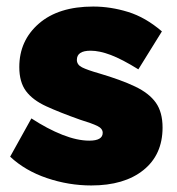

<svg xmlns="http://www.w3.org/2000/svg" viewBox="-20 -557 541 587"><path d="M259 10Q190 10 123.5 -12.5Q57 -35 11 -78L76 -195Q125 -163 170.5 -145Q216 -127 253 -127Q294 -127 294 -151Q294 -164 277.5 -172Q261 -180 225 -191Q163 -213 121.5 -232Q80 -251 59.5 -278.5Q39 -306 39 -352Q39 -433 99 -485Q159 -537 265 -537Q318 -537 371.5 -520.5Q425 -504 475 -461L403 -345Q353 -376 318.5 -389Q284 -402 257 -402Q215 -402 215 -374Q215 -359 231 -351Q247 -343 282 -333Q350 -313 393 -292.5Q436 -272 456.5 -243Q477 -214 477 -167Q477 -84 418.5 -37Q360 10 259 10Z"/></svg>

Font: Raleway Black
Style: Regular
Weight: 900
Designer: Matt McInerney, Pablo Impallari, Rodrigo Fuenzalida
Foundry: Matt McInerney, Pablo Impallari, Rodrigo Fuenzalida
Version: Version 4.026